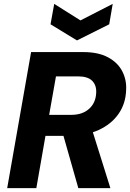

<svg xmlns="http://www.w3.org/2000/svg" viewBox="-20 -968 669 988"><path d="M17 0 140 -700H409Q486 -700 536 -673Q586 -646 609 -601.5Q632 -557 629 -505Q627 -435 590 -382Q553 -329 487.5 -299Q422 -269 335 -269H214L167 0ZM383 0 296 -306H452L548 0ZM233 -377H347Q404 -377 438.5 -408Q473 -439 475 -491Q477 -529 454.5 -552Q432 -575 381 -575H268ZM560 -948 542 -843 376 -760 240 -843 259 -948 394 -863Z"/></svg>

Font: DM Sans 28pt Black
Style: Italic
Weight: 900
Italic angle: -10°
Version: Version 4.004;gftools[0.9.30]